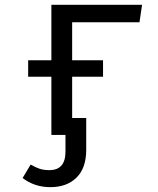

<svg xmlns="http://www.w3.org/2000/svg" viewBox="-20 -560 655 797"><path d="M559 -467.7H279.5V-309.7H407.7V-241.5H279.5V-70.3H337.9V62.1Q337.9 137.4 297.7 177.2Q257.4 216.9 188.7 216.9Q123.6 216.9 73.8 179L107.2 123.1Q128.7 135.4 145.1 140.8Q161.5 146.2 185.1 146.2Q251.8 146.2 251.8 69.2V0H193.3V-241.5H96.9V-309.7H193.3V-540H569.7Z"/></svg>

Font: Fira Code
Style: Regular
Weight: 400
Designer: Carrois Corporate, Edenspiekermann AG, Nikita Prokopov
Foundry: Carrois Corporate, Edenspiekermann AG, Nikita Prokopov
Version: Version 5.002